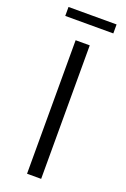

<svg xmlns="http://www.w3.org/2000/svg" viewBox="-161 -894 623 946"><g transform="rotate(20 151.0 -421.0)"><path d="M25 -795V-842H277V-795ZM114 0V-700H188V0Z"/></g></svg>

Font: mBank
Style: Regular
Weight: 400
Designer: Julieta Ulanovsky
Foundry: Julieta Ulanovsky
Version: Version 7.200;PS 007.200;hotconv 1.0.88;makeotf.lib2.5.64775